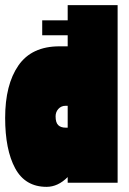

<svg xmlns="http://www.w3.org/2000/svg" viewBox="-20 -710 502 746"><path d="M437 -690V0H243V-22Q205 16 161 16Q78 16 39 -56Q0 -128 0 -252Q0 -381 51.5 -455.5Q103 -530 211 -530H243V-573H144V-631H243V-690ZM243 -214V-299H235Q218 -299 207 -287Q196 -275 196 -258Q196 -234 206 -224Q216 -214 235 -214Z"/></svg>

Font: FFF_tuoi-tre Text
Style: Regular
Weight: 700
Designer: bBox Type GmbH
Foundry: bBox Type GmbH
Version: Version 1.001